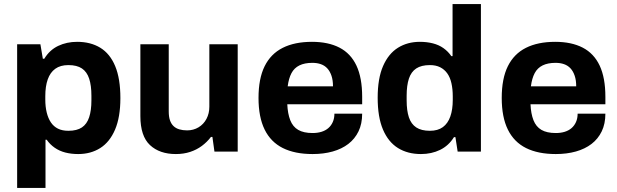

<svg xmlns="http://www.w3.org/2000/svg" viewBox="-20 -743 3025 941"><path d="M64 178V-526H178L190 -455H197Q223 -498 265 -518Q307 -538 358 -538Q424 -538 471.5 -509Q519 -480 544.5 -419Q570 -358 570 -262Q570 -169 544 -108Q518 -47 471.5 -17.5Q425 12 363 12Q329 12 300 4.5Q271 -3 248 -19Q225 -35 209 -58H203V178ZM315 -102Q357 -102 381.5 -118.5Q406 -135 417 -168.5Q428 -202 428 -251V-274Q428 -324 417 -357.5Q406 -391 381.5 -407.5Q357 -424 315 -424Q276 -424 251 -406Q226 -388 214 -354Q202 -320 202 -272V-255Q202 -220 209 -191.5Q216 -163 229.5 -143Q243 -123 264 -112.5Q285 -102 315 -102Z M842 12Q762 12 715 -32Q668 -76 668 -174V-526H807V-197Q807 -171 813 -153.5Q819 -136 830.5 -125Q842 -114 859 -109Q876 -104 897 -104Q928 -104 953 -119Q978 -134 992 -160.5Q1006 -187 1006 -220V-526H1145V0H1031L1021 -72H1014Q995 -47 969.5 -28Q944 -9 912 1.5Q880 12 842 12Z M1512 12Q1425 12 1366 -17.5Q1307 -47 1277 -108Q1247 -169 1247 -263Q1247 -358 1277 -418.5Q1307 -479 1365.5 -508.5Q1424 -538 1509 -538Q1589 -538 1644 -509.5Q1699 -481 1727 -421.5Q1755 -362 1755 -268V-232H1388Q1390 -186 1402.5 -154Q1415 -122 1441.5 -106.5Q1468 -91 1512 -91Q1536 -91 1555.5 -97Q1575 -103 1589 -115Q1603 -127 1611 -145Q1619 -163 1619 -186H1755Q1755 -136 1737 -99Q1719 -62 1687 -37.5Q1655 -13 1610.5 -0.5Q1566 12 1512 12ZM1390 -320H1612Q1612 -350 1604.5 -372Q1597 -394 1584 -408Q1571 -422 1552.5 -428.5Q1534 -435 1511 -435Q1473 -435 1447.5 -422.5Q1422 -410 1408.5 -384.5Q1395 -359 1390 -320Z M2043 12Q1978 12 1930.5 -17.5Q1883 -47 1857 -108Q1831 -169 1831 -264Q1831 -359 1857.5 -419.5Q1884 -480 1930.5 -509Q1977 -538 2038 -538Q2072 -538 2101.5 -530.5Q2131 -523 2153.5 -507Q2176 -491 2192 -468H2198V-723H2337V0H2223L2212 -71H2205Q2179 -29 2137 -8.5Q2095 12 2043 12ZM2087 -102Q2126 -102 2150.5 -120Q2175 -138 2187 -172Q2199 -206 2199 -253V-271Q2199 -306 2192.5 -335Q2186 -364 2172 -383.5Q2158 -403 2137 -413.5Q2116 -424 2087 -424Q2045 -424 2020 -407.5Q1995 -391 1984 -357.5Q1973 -324 1973 -274V-251Q1973 -201 1984 -168Q1995 -135 2020 -118.5Q2045 -102 2087 -102Z M2704 12Q2617 12 2558 -17.5Q2499 -47 2469 -108Q2439 -169 2439 -263Q2439 -358 2469 -418.5Q2499 -479 2557.5 -508.5Q2616 -538 2701 -538Q2781 -538 2836 -509.5Q2891 -481 2919 -421.5Q2947 -362 2947 -268V-232H2580Q2582 -186 2594.5 -154Q2607 -122 2633.5 -106.5Q2660 -91 2704 -91Q2728 -91 2747.5 -97Q2767 -103 2781 -115Q2795 -127 2803 -145Q2811 -163 2811 -186H2947Q2947 -136 2929 -99Q2911 -62 2879 -37.5Q2847 -13 2802.5 -0.5Q2758 12 2704 12ZM2582 -320H2804Q2804 -350 2796.5 -372Q2789 -394 2776 -408Q2763 -422 2744.5 -428.5Q2726 -435 2703 -435Q2665 -435 2639.5 -422.5Q2614 -410 2600.5 -384.5Q2587 -359 2582 -320Z"/></svg>

Font: Archivo SemiBold
Style: Bold
Weight: 700
Version: Version 2.001